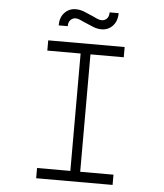

<svg xmlns="http://www.w3.org/2000/svg" viewBox="-58 -920 829 971"><g transform="rotate(5 356.5 -434.5)"><path d="M162 0V-52H331V-648H162V-700H550V-648H381V-52H550V0ZM426 -779Q404 -779 383 -787.5Q362 -796 339 -806Q327 -811 314.5 -817Q302 -823 291 -823Q276 -823 265 -812Q254 -801 254 -780H208Q208 -821 231 -845Q254 -869 287 -869Q309 -869 329.5 -861Q350 -853 374 -842Q385 -837 398 -831Q411 -825 422 -825Q437 -825 448 -835.5Q459 -846 459 -868H505Q505 -841 494.5 -821Q484 -801 466 -790Q448 -779 426 -779Z"/></g></svg>

Font: Lexend Tera ExtraLight
Style: Regular
Weight: 250
Designer: Bonnie Shaver-Troup, Thomas Jockin
Foundry: Lexend
Version: Version 1.007